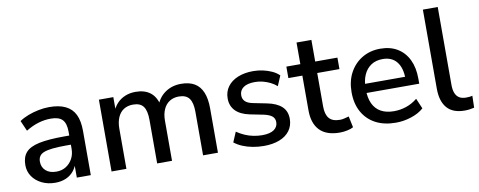

<svg xmlns="http://www.w3.org/2000/svg" viewBox="-62 -991 3208 1285"><g transform="rotate(-10 1542.5 -348.0)"><path d="M227 9Q176 9 135.5 -11Q95 -31 72 -65Q49 -99 49 -142Q49 -196 76.5 -227.5Q104 -259 167.5 -272.5Q231 -286 339 -286H386V-224H340Q286 -224 249 -220Q212 -216 190 -207.5Q168 -199 158.5 -184Q149 -169 149 -148Q149 -110 175 -86.5Q201 -63 247 -63Q284 -63 312 -80.5Q340 -98 356.5 -128Q373 -158 373 -197V-312Q373 -369 349 -394Q325 -419 270 -419Q228 -419 186 -406.5Q144 -394 100 -367L69 -438Q95 -456 129 -469Q163 -482 200.5 -489.5Q238 -497 273 -497Q340 -497 383.5 -476Q427 -455 448 -412Q469 -369 469 -301V0H374V-109H383Q375 -72 353.5 -45.5Q332 -19 300 -5Q268 9 227 9Z M610 0V-488H708V-384H697Q710 -420 733 -445Q756 -470 788.5 -483.5Q821 -497 860 -497Q921 -497 959 -468Q997 -439 1011 -379H997Q1016 -434 1062 -465.5Q1108 -497 1169 -497Q1225 -497 1261 -475.5Q1297 -454 1315 -410.5Q1333 -367 1333 -301V0H1232V-296Q1232 -358 1210.5 -387Q1189 -416 1140 -416Q1104 -416 1077 -399Q1050 -382 1035.5 -349.5Q1021 -317 1021 -273V0H920V-296Q920 -358 899 -387Q878 -416 829 -416Q792 -416 765.5 -399Q739 -382 725 -349.5Q711 -317 711 -273V0Z M1645 9Q1606 9 1569 2Q1532 -5 1501 -18Q1470 -31 1446 -50L1475 -118Q1500 -101 1528 -88.5Q1556 -76 1586.5 -70Q1617 -64 1646 -64Q1699 -64 1726 -83Q1753 -102 1753 -134Q1753 -160 1735 -174.5Q1717 -189 1681 -197L1586 -216Q1524 -229 1492 -262Q1460 -295 1460 -346Q1460 -392 1485 -426Q1510 -460 1555 -478.5Q1600 -497 1659 -497Q1693 -497 1725 -490Q1757 -483 1785.5 -470Q1814 -457 1834 -437L1805 -369Q1786 -386 1761.5 -398Q1737 -410 1711 -416.5Q1685 -423 1659 -423Q1606 -423 1579.5 -403.5Q1553 -384 1553 -351Q1553 -326 1569 -310Q1585 -294 1619 -287L1714 -268Q1779 -255 1812.5 -224Q1846 -193 1846 -140Q1846 -94 1821 -60Q1796 -26 1750.5 -8.5Q1705 9 1645 9Z M2161 9Q2070 9 2024.5 -38Q1979 -85 1979 -174V-410H1884V-488H1979V-635H2080V-488H2231V-410H2080V-182Q2080 -129 2102.5 -102Q2125 -75 2176 -75Q2191 -75 2206.5 -79Q2222 -83 2237 -87L2253 -11Q2238 -2 2211.5 3.5Q2185 9 2161 9Z M2542 9Q2462 9 2404.5 -21.5Q2347 -52 2315.5 -108.5Q2284 -165 2284 -243Q2284 -319 2315 -376Q2346 -433 2400 -465Q2454 -497 2523 -497Q2591 -497 2639.5 -467.5Q2688 -438 2714 -384Q2740 -330 2740 -255V-221H2364V-283H2672L2655 -269Q2655 -344 2622 -385Q2589 -426 2527 -426Q2480 -426 2447.5 -404Q2415 -382 2398 -343Q2381 -304 2381 -252V-246Q2381 -188 2399.5 -148.5Q2418 -109 2454 -89Q2490 -69 2543 -69Q2585 -69 2625.5 -82.5Q2666 -96 2702 -125L2732 -55Q2699 -25 2647 -8Q2595 9 2542 9Z M3009 9Q2929 9 2889.5 -36.5Q2850 -82 2850 -168V-705H2951V-174Q2951 -142 2960 -119.5Q2969 -97 2987 -86Q3005 -75 3032 -75Q3044 -75 3055 -76Q3066 -77 3076 -80L3074 1Q3057 5 3041 7Q3025 9 3009 9Z"/></g></svg>

Font: Nunito Sans 12pt SemiBold
Style: Regular
Weight: 600
Designer: Vernon Adams
Foundry: Vernon Adams
Version: Version 3.101;gftools[0.9.27]